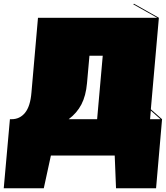

<svg xmlns="http://www.w3.org/2000/svg" viewBox="-72 -831 886 1026"><path d="M794 -194 762 175H548L541 0H200L162 175H-52L-19 -194H-10Q34 -194 62 -228.5Q90 -263 96 -336L131 -736H768L640 -808L644 -811L777 -736L734 -247ZM477 -533H406L393 -387Q387 -319 363 -273Q339 -227 295 -194H447ZM786 -194 734 -240V-242L730 -194Z"/></svg>

Font: FFF_HK Layer Front
Style: Regular
Weight: 400
Italic angle: -5°
Designer: bBox Type GmbH
Foundry: bBox Type GmbH
Version: Version 0.002